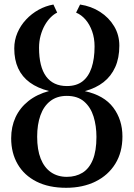

<svg xmlns="http://www.w3.org/2000/svg" viewBox="-20 -838 604 868"><path d="M279 11Q200.5 11 144.8 -17.2Q89 -45.5 59.8 -96Q30.5 -146.5 30.5 -213Q30.5 -265 50.2 -307.8Q70 -350.5 108.2 -381Q146.5 -411.5 201.5 -426.5Q150 -439.5 115 -465Q80 -490.5 62.2 -529Q44.5 -567.5 44.5 -619Q44.5 -656.5 58.8 -689.8Q73 -723 97.8 -749.5Q122.5 -776 154.5 -793.8Q186.5 -811.5 221.5 -817.5L238.5 -781Q223.5 -774 208.8 -759.2Q194 -744.5 182.2 -723.5Q170.5 -702.5 163.5 -676.8Q156.5 -651 156.5 -622Q156.5 -536 188.5 -492.5Q220.5 -449 282.5 -449Q325.5 -449 353 -470.2Q380.5 -491.5 394 -531.8Q407.5 -572 407.5 -628Q407.5 -665.5 396.5 -696.5Q385.5 -727.5 366.8 -749.2Q348 -771 324 -781L342 -817.5Q392.5 -810 432.5 -784.2Q472.5 -758.5 496 -719.2Q519.5 -680 519.5 -631.5Q519.5 -576 501 -534.8Q482.5 -493.5 448 -466.5Q413.5 -439.5 363.5 -426Q450.5 -407 492 -351.8Q533.5 -296.5 533.5 -221Q533.5 -149.5 501.2 -97.5Q469 -45.5 411.5 -17.2Q354 11 279 11ZM282 -38.5Q322.5 -38.5 352.8 -57Q383 -75.5 399.5 -115.5Q416 -155.5 416 -219Q416 -269 403 -311Q390 -353 360.5 -378.8Q331 -404.5 282 -404.5Q237.5 -404.5 207.5 -381.2Q177.5 -358 162.8 -316.5Q148 -275 148 -220Q148 -161 164 -120.8Q180 -80.5 210.2 -59.5Q240.5 -38.5 282 -38.5Z"/></svg>

Font: Merriweather 48pt
Style: Regular
Weight: 400
Version: Version 2.100